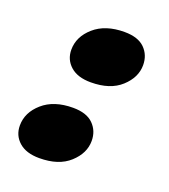

<svg xmlns="http://www.w3.org/2000/svg" viewBox="-98 -546 553 629"><g transform="rotate(20 179.0 -232.0)"><path d="M109 10.5Q63 10.5 38 -11.8Q13 -34 13 -68.5Q13 -114 52 -148.2Q91 -182.5 157.5 -182.5Q205 -182.5 228.2 -159.2Q251.5 -136 251.5 -101Q251.5 -58 214 -23.8Q176.5 10.5 109 10.5ZM182.5 -280.5Q136.5 -280.5 111.5 -302.8Q86.5 -325 86.5 -359.5Q86.5 -405 125.5 -439.2Q164.5 -473.5 231 -473.5Q278.5 -473.5 301.8 -450.2Q325 -427 325 -392Q325 -349 287.5 -314.8Q250 -280.5 182.5 -280.5Z"/></g></svg>

Font: Fraunces 72pt S000 Black
Style: Italic
Weight: 900
Italic angle: -16°
Version: Version 1.000; ttfautohint (v1.8.3)